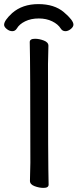

<svg xmlns="http://www.w3.org/2000/svg" viewBox="-39 -900 378 936"><path d="M173 16Q152 16 129.5 7.5Q107 -1 107 -18L109 -107Q109 -589 106 -695Q106 -711 132 -711Q152 -711 174.5 -702.5Q197 -694 197 -677L195 -588Q195 -106 198 0Q198 16 173 16ZM21 -748Q7 -748 -6 -758.5Q-19 -769 -19 -779Q-19 -800 20 -836Q70 -880 148 -880Q226 -880 272.5 -840.5Q319 -801 319 -780Q319 -769 306 -758.5Q293 -748 280 -748Q265 -748 257 -761Q244 -782 215.5 -796Q187 -810 150 -810Q112 -810 83.5 -796Q55 -782 43 -761Q35 -748 21 -748Z"/></svg>

Font: LXGW WenKai TC
Style: Bold
Weight: 700
Designer: LXGW / Fontworks Inc.
Foundry: LXGW / Fontworks Inc.
Version: Version 1.330;April 28, 2024